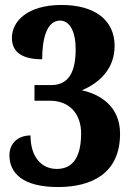

<svg xmlns="http://www.w3.org/2000/svg" viewBox="-20 -744 534 774"><path d="M214 10C347 10 464 -43 464 -205C464 -315 384 -364 310 -380C384 -411 442 -469 442 -559C442 -664 361 -724 228 -724C93 -724 28 -660 28 -591C28 -530 75 -505 150 -505C150 -584 167 -661 222 -661C261 -661 285 -617 285 -546C285 -460 261 -401 186 -401H119V-338H181C263 -338 307 -282 307 -206C307 -93 260 -63 209 -63C148 -63 103 -110 103 -198C58 -198 18 -171 18 -118C18 -46 72 10 214 10Z"/></svg>

Font: Noto Serif Bengali Condensed Black
Style: Regular
Weight: 900
Width: 3
Designer: Juan Bruce, Universal Thirst, Indian Type Foundry and the Monotype Design Team.
Foundry: Monotype Imaging Inc.
Version: Version 2.003